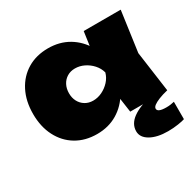

<svg xmlns="http://www.w3.org/2000/svg" viewBox="-174 -779 1200 1186"><g transform="rotate(-30 426.0 -185.5)"><path d="M555 0 526 -203 555 -287 526 -370 555 -575H819L779 -288L819 0ZM608 -287Q598 -195 558.5 -126.5Q519 -58 455.5 -20Q392 18 310 18Q226 18 162.5 -20Q99 -58 63.5 -127Q28 -196 28 -287Q28 -379 63.5 -448Q99 -517 162.5 -555Q226 -593 310 -593Q392 -593 455.5 -555.5Q519 -518 559 -449.5Q599 -381 608 -287ZM284 -287Q284 -254 297.5 -228.5Q311 -203 335.5 -188Q360 -173 392 -173Q425 -173 456 -188Q487 -203 510.5 -228.5Q534 -254 543 -287Q534 -320 510.5 -346Q487 -372 456 -387Q425 -402 392 -402Q360 -402 335.5 -387Q311 -372 297.5 -346Q284 -320 284 -287ZM721 -22 796 -12V0H819Q781 9 754 20Q727 31 713.5 41.5Q700 52 700 63Q700 89 762 89Q779 89 792.5 87Q806 85 819 82V206Q806 211 771 216.5Q736 222 698 222Q621 222 573.5 195Q526 168 526 124Q526 72 575.5 36Q625 0 721 -22Z"/></g></svg>

Font: Unbounded Black
Style: Regular
Weight: 900
Designer: Luke Prowse, Jean-Baptiste Morizot, Fátima Lázaro, Florian Runge
Foundry: NaN
Version: Version 1.701;gftools[0.9.28.dev5+ged2979d]